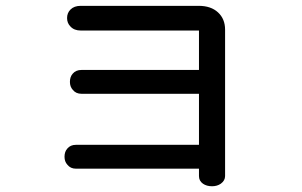

<svg xmlns="http://www.w3.org/2000/svg" viewBox="-20 -692 1040 661"><path d="M257.8 -671.9Q235.4 -671.9 222.7 -659.2Q210.9 -647.5 210.9 -629.9Q210.9 -612.3 222.7 -600.6Q235.4 -586.9 257.8 -586.9H665V-451.2H260.7Q241.2 -451.2 230.5 -438.5Q220.7 -427.7 220.7 -410.2Q220.7 -393.6 230.5 -382.8Q241.2 -369.1 260.7 -369.1H665V-193.4H241.2Q222.7 -193.4 211.9 -180.7Q202.1 -169.9 202.1 -152.3Q202.1 -135.7 211.9 -125Q222.7 -111.3 241.2 -111.3H665V-85.9Q665 -69.3 678.7 -59.6Q691.4 -50.8 710 -50.8Q727.5 -50.8 740.2 -59.6Q754.9 -70.3 754.9 -85.9V-589.8Q754.9 -627 730.5 -649.4Q706.1 -671.9 664.1 -671.9Z"/></svg>

Font: GungsuhChe
Style: Regular
Weight: 400
Monospace: yes
Version: Version 2.21